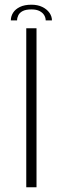

<svg xmlns="http://www.w3.org/2000/svg" viewBox="-20 -795 299 815"><path d="M91.5 0H135V-675H91.5ZM113.5 -775Q84 -775 64.5 -765.5Q45 -756 35.5 -740.8Q26 -725.5 26 -708.5H52.5Q52.5 -719.5 57.8 -730.2Q63 -741 76.2 -748Q89.5 -755 113.5 -755Q135 -755 148.2 -748Q161.5 -741 167.8 -730.2Q174 -719.5 174 -708.5H200.5Q200.5 -725.5 189.8 -740.8Q179 -756 159.5 -765.5Q140 -775 113.5 -775Z"/></svg>

Font: Anybody SemiExpanded ExtraLight
Style: Regular
Weight: 250
Width: 6
Version: Version 1.113;gftools[0.9.25]